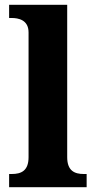

<svg xmlns="http://www.w3.org/2000/svg" viewBox="-20 -780 398 800"><path d="M18 0H341V-55H329C291 -55 260 -68 260 -125V-760H18V-705H29C55 -705 99 -698 99 -645V-125C99 -68 68 -55 29 -55H18Z"/></svg>

Font: Noto Serif Hentaigana Bold
Style: Regular
Weight: 700
Designer: Kazuhiro Yamada
Foundry: nipponia
Version: Version 1.000